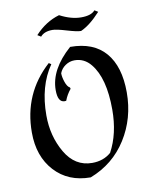

<svg xmlns="http://www.w3.org/2000/svg" viewBox="-93 -906 787 990"><g transform="rotate(-10 301.0 -411.0)"><path d="M285 -837Q344 -806 396.5 -806Q449 -806 469 -830L487 -819Q431 -758 383 -737Q362 -737 310.5 -752.5Q259 -768 238 -768Q195 -768 175 -744L157 -755Q213 -816 285 -837ZM301 15Q184 15 113 -62.5Q42 -140 42 -265Q42 -469 190 -603L202 -595Q131 -492 131 -339Q131 -230 181.5 -143.5Q232 -57 322 -57Q381 -57 421 -92Q471 -184 471 -310Q471 -475 408 -552Q374 -594 323 -594Q297 -594 275 -579Q253 -564 244 -540Q244 -520 253 -493.5Q262 -467 276 -460L278 -453Q256 -426 245 -396Q243 -395 237 -395Q201 -395 201 -459Q201 -567 313 -666Q435 -666 497.5 -593Q560 -520 560 -384.5Q560 -249 491.5 -140.5Q423 -32 301 15Z"/></g></svg>

Font: Almendra SC
Style: Regular
Weight: 400
Designer: Ana Sanfelippo
Foundry: Ana Sanfelippo
Version: Version 1.003